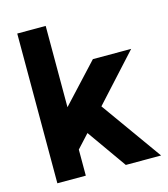

<svg xmlns="http://www.w3.org/2000/svg" viewBox="-106 -783 759 867"><g transform="rotate(-15 273.5 -350.0)"><path d="M55 0H188V-122L245 -184L375 0H540L337 -284L534 -500H355L188 -320V-700H55Z"/></g></svg>

Font: Unageo
Style: Bold
Weight: 700
Designer: Richard Sepsi
Foundry: Richard Sepsi
Version: Version 2.000